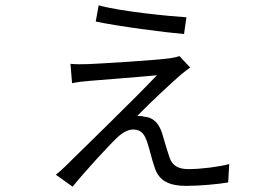

<svg xmlns="http://www.w3.org/2000/svg" viewBox="-20 -654 1040 722"><path d="M351 -634 340 -573C425 -555 600 -532 672 -526L681 -589C616 -593 433 -611 351 -634ZM695 -400 655 -443C647 -440 633 -437 620 -435C561 -427 361 -415 313 -413C289 -412 263 -412 245 -414L251 -341C268 -345 291 -348 318 -350C367 -354 521 -366 570 -371C487 -283 304 -106 224 -27C210 -13 201 -6 190 3L253 48C298 -8 391 -109 421 -137C440 -155 461 -167 481 -167C512 -167 524 -148 534 -118C541 -99 552 -50 561 -26C576 24 613 45 681 45C732 45 806 38 838 32L842 -37C805 -27 736 -18 689 -18C652 -18 629 -30 618 -60C611 -81 598 -123 591 -148C581 -183 562 -212 523 -215C514 -218 503 -218 496 -218C532 -256 636 -353 660 -373C668 -380 683 -391 695 -400Z"/></svg>

Font: ChiuKong Gothic MN Normal
Style: Regular
Weight: 350
Designer: Ryoko NISHIZUKA 西塚涼子 (kana, bopomofo & ideographs); Paul D. Hunt (Latin, Greek & Cyrillic); Sandoll Communications 산돌커뮤니
Foundry: Adobe
Version: Version 1.300